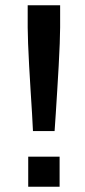

<svg xmlns="http://www.w3.org/2000/svg" viewBox="-20 -708 324 728"><path d="M105 -211Q104 -237 101.5 -277.5Q99 -318 96 -365Q93 -412 90.5 -458Q88 -504 86.5 -542.5Q85 -581 85 -604V-688H208V-604Q208 -581 206.5 -542.5Q205 -504 202.5 -458Q200 -412 197 -365Q194 -318 191.5 -277.5Q189 -237 187 -211ZM87 0V-114H206V0Z"/></svg>

Font: Saira SemiExpanded Medium
Style: Regular
Weight: 500
Width: 6
Designer: Hector Gatti with collaboration of the Omnibus-Type team
Foundry: Omnibus-Type
Version: Version 1.101